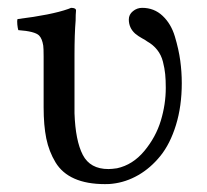

<svg xmlns="http://www.w3.org/2000/svg" viewBox="-20 -462 530 492"><path d="M445.8 -249Q445.8 -189.9 430.9 -141.6Q416 -93.3 390.9 -62.3Q365.7 -31.2 334.2 -13.2Q302.7 4.9 268.1 8.8Q262.2 9.8 249 9.8Q202.6 9.8 170.9 -4.2Q139.2 -18.1 122.3 -45.9Q105.5 -73.7 98.6 -107.2Q91.8 -140.6 91.8 -187V-293V-316.9Q91.8 -338.4 90.8 -345.2Q87.9 -363.3 80.1 -371.1Q69.3 -381.8 26.9 -384.8Q25.4 -389.6 24.4 -398.9Q23.4 -408.2 24.9 -413.1Q111.8 -423.8 154.8 -439Q155.8 -439.5 158.4 -440.4Q161.1 -441.4 162.1 -441.9Q174.8 -441.9 174.8 -435.1Q173.8 -425.3 173.8 -409.2Q170.9 -375 170.9 -320.8V-296.9V-203.1V-171.9Q173.3 -101.6 192.1 -65.2Q210.9 -28.8 257.8 -28.8Q266.1 -28.8 279.8 -30.8Q320.3 -39.6 349.9 -75.2Q379.4 -110.8 392.1 -152.8Q404.8 -194.8 404.8 -236.8Q404.8 -257.3 403.3 -272Q401.9 -286.6 397.5 -304Q393.1 -321.3 382.8 -334.2Q372.6 -347.2 356.9 -356Q351.1 -360.4 344.2 -363.8Q334.5 -369.1 326.2 -376Q310.1 -390.6 310.1 -412.1Q310.1 -424.8 320.6 -433.3Q331.1 -441.9 344.2 -441.9Q375 -441.9 396.7 -421.4Q418.5 -400.9 428.2 -368.2Q438 -335.4 441.9 -306.6Q445.8 -277.8 445.8 -249Z"/></svg>

Font: Common Serif
Style: Regular
Weight: 400
Designer: Philipp H. Poll, Khaled Hosny
Foundry: Stefan Peev, Context Ltd.
Version: Version 1.026